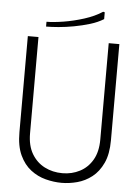

<svg xmlns="http://www.w3.org/2000/svg" viewBox="-58 -898 682 953"><g transform="rotate(5 283.0 -421.0)"><path d="M511 -221V-700H458V-220Q458 -159 434.5 -118.5Q411 -78 371.5 -57.5Q332 -37 285 -37Q236 -37 196 -57.5Q156 -78 132 -118.5Q108 -159 108 -220V-700H55V-221Q55 -152 76 -107Q97 -62 131 -36Q165 -10 205.5 0.5Q246 11 285 11Q323 11 362.5 0.5Q402 -10 435.5 -36Q469 -62 490 -107Q511 -152 511 -221ZM417 -853 425 -851V-817Q396 -799 358 -787.5Q320 -776 279.5 -768.5Q239 -761 203 -758Q167 -755 141 -755V-779Q175 -779 225 -787Q275 -795 327 -811.5Q379 -828 417 -853Z"/></g></svg>

Font: Phudu Light
Style: Regular
Weight: 300
Version: Version 1.005;gftools[0.9.23]